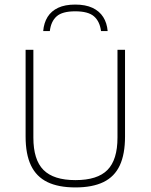

<svg xmlns="http://www.w3.org/2000/svg" viewBox="-20 -813 659 840"><path d="M310 7Q235.5 7 187.2 -16.5Q139 -40 115.5 -89.2Q92 -138.5 92 -215.5V-595H126V-211Q126 -114 170.2 -69.5Q214.5 -25 310 -25Q406.5 -25 450.2 -69.5Q494 -114 494 -211V-595H527V-215.5Q527 -138.5 504 -89.2Q481 -40 432.8 -16.5Q384.5 7 310 7ZM169 -677Q172 -713 188.2 -739Q204.5 -765 234.5 -779Q264.5 -793 309 -793Q354 -793 384.5 -778.8Q415 -764.5 431.5 -738.5Q448 -712.5 451 -677H422Q416.5 -719.5 391.2 -741.5Q366 -763.5 309 -763.5Q252.5 -763.5 227.8 -741.5Q203 -719.5 198 -677Z"/></svg>

Font: Encode Sans SC Condensed Thin Thin
Style: Regular
Weight: 250
Version: Version 3.002